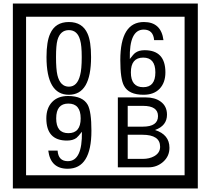

<svg xmlns="http://www.w3.org/2000/svg" viewBox="-20 -980 1195 1090"><path d="M1103 90H53V-960H1103ZM1028 15V-885H128V15ZM497 -656Q497 -442 371 -442Q244 -442 244 -656Q244 -744 265 -789Q294 -855 371 -855Q448 -855 477 -789Q497 -745 497 -656ZM444 -656Q444 -723 435 -752Q420 -809 371 -809Q322 -809 306 -752Q298 -723 298 -656Q298 -587 306 -553Q322 -488 371 -488Q419 -488 435 -554Q444 -587 444 -656ZM919 -569Q919 -511 886.5 -476.5Q854 -442 795 -442Q711 -442 684 -493Q663 -531 663 -639Q663 -855 797 -855Q895 -855 908 -752H855Q850 -812 796 -812Q713 -812 717 -645Q738 -673 748 -680Q768 -695 801 -695Q919 -695 919 -569ZM862 -569Q862 -653 793 -653Q723 -653 723 -569Q723 -485 793 -485Q862 -485 862 -569ZM499 -238Q499 -22 364 -22Q267 -22 254 -125H307Q311 -65 365 -65Q448 -65 445 -232Q424 -205 414 -197Q394 -182 360 -182Q243 -182 243 -308Q243 -366 275.5 -400.5Q308 -435 366 -435Q450 -435 478 -385Q499 -346 499 -238ZM438 -308Q438 -392 368 -392Q299 -392 299 -308Q299 -224 368 -224Q438 -224 438 -308ZM942 -141Q942 -93 906.5 -61.5Q871 -30 823 -30H649V-427H808Q859 -427 891 -404Q928 -378 928 -329Q928 -266 860 -242Q942 -216 942 -141ZM877 -321Q877 -379 792 -379H705V-261H791Q877 -261 877 -321ZM889 -147Q889 -215 788 -215H705V-78H791Q828 -78 855 -93Q889 -112 889 -147Z"/></svg>

Font: Unicode BMP Fallback SIL
Style: Regular
Weight: 400
Foundry: NRSI, SIL International
Version: Version 5.1 Based on Unicode 5.1